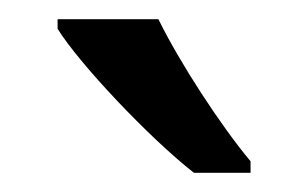

<svg xmlns="http://www.w3.org/2000/svg" viewBox="-20 -786 321 200"><path d="M145 -766H40V-756C63 -719 136 -642 182 -606H241V-618C210 -655 167 -721 145 -766Z"/></svg>

Font: Noto Sans Nandinagari
Style: Regular
Weight: 400
Designer: Ek Type
Foundry: Ek Type
Version: Version 1.002